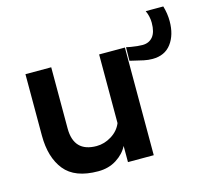

<svg xmlns="http://www.w3.org/2000/svg" viewBox="-91 -703 881 813"><g transform="rotate(-15 350.0 -296.5)"><path d="M488 -472V0H375V-71Q359 -39 324.5 -17Q290 5 244 5Q142 5 97 -51Q52 -107 52 -203V-472H165V-204Q165 -100 265 -100Q299 -100 330.5 -119.5Q362 -139 375 -171V-472ZM700 -531Q700 -471 671.5 -433Q643 -395 589 -395Q570 -395 551.5 -399Q533 -403 504 -410L492 -413L493 -472L513 -468Q543 -463 563 -463Q592 -463 608.5 -483Q625 -503 625 -544Q625 -572 613 -598H690Q700 -565 700 -531Z"/></g></svg>

Font: Lil Grotesk Bold
Style: Regular
Weight: 700
Designer: Bastien Sozeau
Foundry: NBR — Bastien Sozeau
Version: Version 4.002; ttfautohint (v1.8.4.7-5d5b)